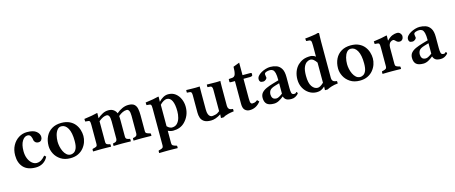

<svg xmlns="http://www.w3.org/2000/svg" viewBox="-50 -1426 5659 2388"><g transform="rotate(-15 2779.0 -232.0)"><path d="M406 -87Q384 -41 343 -15.5Q302 10 249 10Q143 10 90 -47Q37 -104 37 -201Q37 -273 66.5 -327.5Q96 -382 145 -413Q194 -444 253 -444Q335 -444 373 -412.5Q411 -381 411 -340Q411 -317 398 -300.5Q385 -284 361 -284Q337 -284 321.5 -297.5Q306 -311 304 -331Q302 -355 290 -378.5Q278 -402 249 -402Q209 -402 180 -355.5Q151 -309 151 -226Q151 -172 168 -130.5Q185 -89 213.5 -65Q242 -41 275 -41Q303 -41 328.5 -55.5Q354 -70 386 -106Z M469 -207Q469 -276 495.5 -329.5Q522 -383 572.5 -413.5Q623 -444 695 -444Q756 -444 799 -423.5Q842 -403 868.5 -369.5Q895 -336 907.5 -295.5Q920 -255 920 -216Q920 -178 906.5 -138.5Q893 -99 865 -65Q837 -31 794.5 -10.5Q752 10 694 10Q621 10 570.5 -23Q520 -56 494.5 -106Q469 -156 469 -207ZM685 -403Q653 -403 632 -377Q611 -351 601 -311.5Q591 -272 591 -229Q591 -201 598 -167.5Q605 -134 619.5 -103.5Q634 -73 656.5 -53Q679 -33 710 -33Q728 -33 749 -44.5Q770 -56 784.5 -88Q799 -120 799 -184Q799 -291 767.5 -347Q736 -403 685 -403Z M1159 -381H1161Q1187 -404 1223.5 -424Q1260 -444 1301 -444Q1341 -444 1367 -425.5Q1393 -407 1404 -378Q1439 -408 1478.5 -426Q1518 -444 1558 -444Q1611 -444 1635 -422Q1659 -400 1666 -363Q1673 -326 1673 -281V-76Q1673 -55 1686 -47.5Q1699 -40 1722 -34L1730 -32Q1738 -30 1738 -23V0L1736 2Q1736 2 1714 1.5Q1692 1 1664 0.5Q1636 0 1616 0Q1599 0 1573.5 0.5Q1548 1 1528.5 1.5Q1509 2 1509 2L1507 0V-23Q1507 -31 1515 -32Q1563 -36 1563 -76V-303Q1563 -348 1552 -368.5Q1541 -389 1523 -389Q1472 -389 1414 -340Q1415 -330 1415.5 -311.5Q1416 -293 1416 -282V-76Q1416 -50 1431.5 -42Q1447 -34 1465 -32Q1473 -32 1473 -23V0L1471 2Q1471 2 1451.5 1.5Q1432 1 1406 0.5Q1380 0 1360 0Q1342 0 1316.5 0.5Q1291 1 1271.5 1.5Q1252 2 1252 2L1250 0V-23Q1250 -31 1259 -32Q1306 -36 1306 -76V-301Q1306 -348 1295 -368.5Q1284 -389 1265 -389Q1243 -389 1218 -378Q1193 -367 1161 -341V-75Q1161 -49 1176.5 -41.5Q1192 -34 1209 -32Q1218 -30 1218 -23V0L1216 2Q1216 2 1196.5 1.5Q1177 1 1150.5 0.5Q1124 0 1104 0Q1087 0 1059 0.5Q1031 1 1009.5 1.5Q988 2 988 2L986 0V-23Q986 -30 994 -32L1003 -34Q1028 -39 1039.5 -46.5Q1051 -54 1051 -75V-321Q1051 -359 1045.5 -368.5Q1040 -378 1029 -379L988 -383L986 -417Q1039 -424 1084.5 -432Q1130 -440 1154 -447Q1156 -447 1158.5 -446.5Q1161 -446 1161 -444Z M1950 -381Q1974 -409 2006 -426.5Q2038 -444 2071 -444Q2126 -444 2164 -414.5Q2202 -385 2222.5 -337.5Q2243 -290 2243 -237Q2243 -179 2223 -131.5Q2203 -84 2166 -47Q2109 10 2017 10Q1983 10 1950 -7V154Q1950 175 1962.5 183.5Q1975 192 1998 198L2006 200Q2014 202 2014 208V232L2013 234Q2013 234 1991 233.5Q1969 233 1941 232.5Q1913 232 1893 232Q1875 232 1847.5 232.5Q1820 233 1798.5 233.5Q1777 234 1777 234L1775 232V208Q1775 202 1783 200L1792 198Q1817 192 1828.5 183.5Q1840 175 1840 154V-321Q1840 -359 1834.5 -368.5Q1829 -378 1818 -379L1777 -383L1775 -417Q1828 -424 1873.5 -432Q1919 -440 1943 -447Q1945 -447 1947.5 -446.5Q1950 -446 1950 -444L1948 -381ZM1950 -341V-65Q1969 -45 1986 -38.5Q2003 -32 2011 -32Q2055 -32 2080.5 -59Q2106 -86 2117 -127Q2128 -168 2128 -210Q2128 -298 2105.5 -345Q2083 -392 2039 -392Q2021 -392 1996.5 -378.5Q1972 -365 1950 -341Z M2740 -115Q2740 -93 2752 -77Q2764 -61 2804 -59L2805 -28Q2760 -22 2733.5 -15.5Q2707 -9 2692 -2.5Q2677 4 2664 12H2630L2633 -35Q2563 10 2504 10Q2446 10 2416 -10Q2386 -30 2375.5 -61.5Q2365 -93 2365 -128V-352Q2365 -375 2359.5 -387Q2354 -399 2336 -400L2305 -402L2302 -404V-434L2307 -436Q2307 -436 2328 -435.5Q2349 -435 2375.5 -434.5Q2402 -434 2418 -434Q2425 -434 2439 -434.5Q2453 -435 2464.5 -435.5Q2476 -436 2476 -436Q2476 -436 2475.5 -409Q2475 -382 2475 -354V-142Q2475 -100 2484 -78Q2493 -56 2506 -48Q2519 -40 2529 -40Q2546 -40 2574 -46.5Q2602 -53 2630 -77V-352Q2630 -400 2602 -400L2571 -402L2567 -404V-434L2571 -436Q2571 -436 2584 -435.5Q2597 -435 2616 -435Q2635 -435 2653.5 -434.5Q2672 -434 2682 -434Q2693 -434 2707 -434.5Q2721 -435 2731.5 -435.5Q2742 -436 2742 -436Q2742 -436 2741 -410Q2740 -384 2740 -354Z M3027 -387V-135Q3027 -86 3035 -74Q3043 -62 3053 -62Q3068 -62 3083.5 -65.5Q3099 -69 3121 -87L3144 -64Q3088 10 3003 10Q2966 10 2941.5 -13.5Q2917 -37 2917 -92V-387H2866Q2854 -387 2851 -389Q2848 -391 2848 -395V-426Q2848 -431 2859.5 -432.5Q2871 -434 2886 -434Q2924 -434 2935 -468.5Q2946 -503 2946 -564L3027 -595V-434H3122Q3136 -434 3140 -431.5Q3144 -429 3144 -424V-404Q3144 -395 3132.5 -391Q3121 -387 3107 -387Z M3440 -48Q3411 -23 3379 -6.5Q3347 10 3315 10Q3250 10 3222.5 -16.5Q3195 -43 3195 -95Q3195 -135 3217 -160.5Q3239 -186 3278 -203.5Q3317 -221 3369 -236L3441 -257Q3441 -321 3432.5 -352.5Q3424 -384 3408 -395Q3392 -406 3371 -406Q3343 -406 3321.5 -397Q3300 -388 3300 -371Q3300 -356 3303 -346.5Q3306 -337 3306 -328Q3306 -318 3290.5 -304Q3275 -290 3254 -290Q3227 -290 3217 -301.5Q3207 -313 3207 -332Q3207 -355 3224 -375Q3241 -395 3268.5 -410.5Q3296 -426 3327 -435Q3358 -444 3385 -444Q3426 -444 3463.5 -431Q3501 -418 3525 -380.5Q3549 -343 3549 -271V-126Q3549 -92 3554.5 -67Q3560 -42 3589 -42Q3607 -42 3611.5 -50Q3616 -58 3620 -58Q3623 -58 3628 -50.5Q3633 -43 3633 -38Q3633 -36 3621 -24Q3609 -12 3588.5 -1Q3568 10 3540 10Q3495 10 3473 -4.5Q3451 -19 3442 -48ZM3441 -85V-219L3384 -202Q3331 -186 3315.5 -163.5Q3300 -141 3300 -110Q3300 -84 3313.5 -64.5Q3327 -45 3363 -45Q3377 -45 3399.5 -57.5Q3422 -70 3441 -85Z M4079 -583V-115Q4079 -93 4091 -78Q4103 -63 4143 -59L4145 -28Q4096 -23 4062 -12Q4028 -1 4003 12H3969L3971 -35Q3943 -10 3920.5 0Q3898 10 3866 10Q3813 10 3769 -18Q3725 -46 3698.5 -94.5Q3672 -143 3672 -205Q3672 -258 3689 -304Q3706 -350 3740 -384Q3771 -413 3808.5 -428.5Q3846 -444 3904 -444Q3916 -444 3937.5 -437Q3959 -430 3969 -419V-563Q3969 -612 3961.5 -624Q3954 -636 3939 -636L3907 -638Q3901 -638 3901 -643L3898 -672Q3913 -673 3937.5 -676Q3962 -679 3988 -682.5Q4014 -686 4035.5 -690Q4057 -694 4066 -698Q4082 -698 4082 -688Q4082 -688 4080.5 -660Q4079 -632 4079 -583ZM3969 -343Q3953 -368 3933 -385Q3913 -402 3890 -402Q3870 -402 3845.5 -387Q3821 -372 3804 -333.5Q3787 -295 3787 -222Q3787 -128 3817.5 -84Q3848 -40 3891 -40Q3906 -40 3924 -49.5Q3942 -59 3969 -84Z M4196 -207Q4196 -276 4222.5 -329.5Q4249 -383 4299.5 -413.5Q4350 -444 4422 -444Q4483 -444 4526 -423.5Q4569 -403 4595.5 -369.5Q4622 -336 4634.5 -295.5Q4647 -255 4647 -216Q4647 -178 4633.5 -138.5Q4620 -99 4592 -65Q4564 -31 4521.5 -10.5Q4479 10 4421 10Q4348 10 4297.5 -23Q4247 -56 4221.5 -106Q4196 -156 4196 -207ZM4412 -403Q4380 -403 4359 -377Q4338 -351 4328 -311.5Q4318 -272 4318 -229Q4318 -201 4325 -167.5Q4332 -134 4346.5 -103.5Q4361 -73 4383.5 -53Q4406 -33 4437 -33Q4455 -33 4476 -44.5Q4497 -56 4511.5 -88Q4526 -120 4526 -184Q4526 -291 4494.5 -347Q4463 -403 4412 -403Z M4888 -381Q4926 -420 4958 -432Q4990 -444 5016 -444Q5043 -444 5058.5 -426Q5074 -408 5074 -388Q5074 -364 5060 -347.5Q5046 -331 5024 -331Q5004 -331 4991 -341Q4978 -351 4969 -361Q4960 -371 4951 -371Q4939 -371 4931 -367.5Q4923 -364 4914 -358Q4903 -350 4895.5 -332.5Q4888 -315 4888 -288V-77Q4888 -56 4900.5 -48Q4913 -40 4936 -34L4944 -32Q4952 -30 4952 -23V0L4950 2Q4950 2 4928.5 1.5Q4907 1 4879 0.5Q4851 0 4831 0Q4813 0 4785.5 0.5Q4758 1 4736.5 1.5Q4715 2 4715 2L4713 0V-23Q4713 -31 4720 -32L4730 -34Q4754 -39 4766 -48Q4778 -57 4778 -77V-321Q4778 -359 4772.5 -368.5Q4767 -378 4756 -379L4715 -383L4713 -417Q4766 -424 4811.5 -432Q4857 -440 4881 -447Q4883 -447 4885.5 -446.5Q4888 -446 4888 -444L4886 -381Z M5363 -48Q5334 -23 5302 -6.5Q5270 10 5238 10Q5173 10 5145.5 -16.5Q5118 -43 5118 -95Q5118 -135 5140 -160.5Q5162 -186 5201 -203.5Q5240 -221 5292 -236L5364 -257Q5364 -321 5355.5 -352.5Q5347 -384 5331 -395Q5315 -406 5294 -406Q5266 -406 5244.5 -397Q5223 -388 5223 -371Q5223 -356 5226 -346.5Q5229 -337 5229 -328Q5229 -318 5213.5 -304Q5198 -290 5177 -290Q5150 -290 5140 -301.5Q5130 -313 5130 -332Q5130 -355 5147 -375Q5164 -395 5191.5 -410.5Q5219 -426 5250 -435Q5281 -444 5308 -444Q5349 -444 5386.5 -431Q5424 -418 5448 -380.5Q5472 -343 5472 -271V-126Q5472 -92 5477.5 -67Q5483 -42 5512 -42Q5530 -42 5534.5 -50Q5539 -58 5543 -58Q5546 -58 5551 -50.5Q5556 -43 5556 -38Q5556 -36 5544 -24Q5532 -12 5511.5 -1Q5491 10 5463 10Q5418 10 5396 -4.5Q5374 -19 5365 -48ZM5364 -85V-219L5307 -202Q5254 -186 5238.5 -163.5Q5223 -141 5223 -110Q5223 -84 5236.5 -64.5Q5250 -45 5286 -45Q5300 -45 5322.5 -57.5Q5345 -70 5364 -85Z"/></g></svg>

Font: Libertinus Serif SemiBold
Style: Regular
Weight: 600
Designer: Philipp H. Poll, Khaled Hosny
Foundry: Caleb Maclennan
Version: Version 7.051;RELEASE